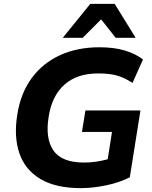

<svg xmlns="http://www.w3.org/2000/svg" viewBox="-20 -960 785 991"><path d="M397 11Q267 11 188 -36.5Q109 -84 80 -169Q51 -254 69 -367Q86 -478 143 -556Q200 -634 289.5 -675Q379 -716 493 -716Q570 -716 625.5 -699Q681 -682 718 -653L664 -532Q622 -559 584 -570Q546 -581 487 -581Q377 -581 312 -522.5Q247 -464 231 -356Q213 -245 256 -183Q299 -121 414 -121Q447 -121 476.5 -125.5Q506 -130 536 -138L558 -279H403L421 -390H705L650 -45Q598 -18 528.5 -3.5Q459 11 397 11ZM304 -765 446 -940H572L680 -765H577L502 -860L407 -765Z"/></svg>

Font: Mulish ExtraBold
Style: Italic
Weight: 800
Italic angle: -9°
Designer: Vernon Adams
Foundry: Vernon Adams
Version: Version 3.603; ttfautohint (v1.8.3)